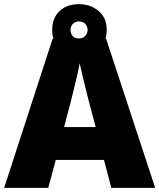

<svg xmlns="http://www.w3.org/2000/svg" viewBox="-20 -903 766 923"><path d="M515 0 480 -134H248L212 0H0L233 -717H490L726 0ZM409 -409Q404 -428 395 -463.5Q386 -499 377 -537Q368 -575 363 -599Q359 -575 350.5 -539Q342 -503 333.5 -468Q325 -433 319 -409L288 -292H440ZM360 -636Q302 -636 266.5 -669Q231 -702 231 -759Q231 -817 266.5 -850Q302 -883 360 -883Q415 -883 454 -850Q493 -817 493 -760Q493 -702 454.5 -669Q416 -636 360 -636ZM360 -718Q377 -718 389 -729.5Q401 -741 401 -759Q401 -778 389 -789Q377 -800 360 -800Q343 -800 331 -789Q319 -778 319 -759Q319 -741 329.5 -729.5Q340 -718 360 -718Z"/></svg>

Font: Noto Sans Hebrew Black
Style: Regular
Weight: 900
Designer: Monotype Design Team
Foundry: Monotype Imaging Inc.
Version: Version 2.003